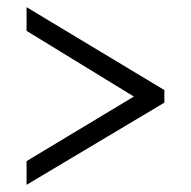

<svg xmlns="http://www.w3.org/2000/svg" viewBox="-20 -626 532 535"><path d="M54 -177 353 -357 54 -540V-606L438 -375V-340L54 -111Z"/></svg>

Font: Noto Serif Narrow
Style: Regular
Weight: 400
Width: 4
Designer: Monotype Design Team
Foundry: Monotype Imaging Inc.
Version: Version 1.001